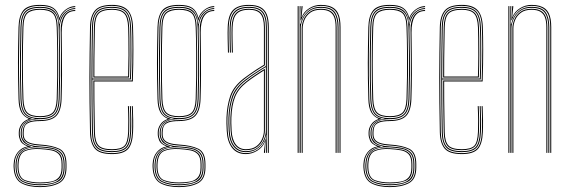

<svg xmlns="http://www.w3.org/2000/svg" viewBox="-20 -625 2332 785"><path d="M143.8 140Q96.5 140 67.4 124Q38.2 108 35.8 60Q35.5 56.2 35.5 53.4Q35.5 50.5 35.8 46Q37 15.8 53.1 -3.4Q69.2 -22.5 92 -25.8V-26.8Q68.2 -36.2 62.5 -50.6Q56.8 -65 56.8 -76Q56.8 -78.2 56.8 -80Q56.8 -81.8 56.8 -84Q56.8 -100.5 67.1 -116Q77.5 -131.5 96.5 -138V-140Q76.8 -148.5 66.8 -166.9Q56.8 -185.2 55.8 -220Q54.5 -267.8 54 -302.4Q53.5 -337 53.5 -367.5Q53.5 -398 54.1 -432.4Q54.8 -466.8 55.8 -514Q56.8 -558.8 74.6 -581.9Q92.5 -605 143.8 -605Q180 -605 197.9 -592.9Q215.8 -580.8 222.8 -553H223.8Q228.2 -566 238.2 -576.6Q248.2 -587.2 261.2 -593.6Q274.2 -600 287.8 -600V-596Q260.5 -595 243.4 -577.4Q226.2 -559.8 223.2 -540.8H222.2Q217 -573.2 199.4 -587.1Q181.8 -601 143.8 -601Q99.5 -601 80.1 -581.6Q60.8 -562.2 59.8 -514Q58.5 -451 57.9 -405.4Q57.2 -359.8 57.8 -317.1Q58.2 -274.5 59.8 -220Q60.8 -185.5 71.9 -165.4Q83 -145.2 108.8 -140.2V-138.2Q85.2 -133.5 73 -117.6Q60.8 -101.8 60.8 -84Q60.8 -81.8 60.8 -80Q60.8 -78.2 60.8 -76Q60.8 -62.2 69.6 -46.9Q78.5 -31.5 106.5 -26.5V-25.5Q79.2 -23.8 60.2 -6Q41.2 11.8 39.8 46Q39.5 50.5 39.5 53.4Q39.5 56.2 39.8 60.2Q42 107 70.4 121.6Q98.8 136.2 143.8 136.2Q188.8 136.2 218.2 121.6Q247.8 107 247.8 60.2Q247.8 55.2 247.8 52.6Q247.8 50 247.8 46Q247.8 -1.8 219.2 -14.6Q190.8 -27.5 143.8 -30Q117.5 -31.5 101.9 -37.1Q86.2 -42.8 79.5 -52.5Q72.8 -62.2 72.8 -76Q72.8 -78.2 72.8 -80Q72.8 -81.8 72.8 -84Q72.8 -107.2 86.9 -120.6Q101 -134 143.8 -134Q188.5 -134 207.4 -153.5Q226.2 -173 227.8 -220Q229.2 -266.8 229.5 -306.9Q229.8 -347 229.5 -393.1Q229.2 -439.2 228.2 -504Q228 -539.2 243 -561.6Q258 -584 287.8 -584V-580Q259.2 -580 245.6 -557.8Q232 -535.5 232.2 -491.8Q232.8 -444 233.2 -403.5Q233.8 -363 233.6 -319.8Q233.5 -276.5 231.8 -220Q230.2 -172 210.5 -151.2Q190.8 -130.5 143.8 -130Q114 -129.8 99.6 -124Q85.2 -118.2 81 -108Q76.8 -97.8 76.8 -84Q76.8 -81.8 76.8 -80Q76.8 -78.2 76.8 -76Q76.8 -62.2 83.6 -53.5Q90.5 -44.8 105.2 -40.1Q120 -35.5 143.8 -34Q193.2 -31 222.5 -17Q251.8 -3 251.8 46Q251.8 49.5 251.8 52.6Q251.8 55.8 251.8 60Q251.8 108 221.4 124Q191 140 143.8 140ZM143.8 128.5Q170.8 128.5 192.6 123.6Q214.5 118.8 227.2 104.1Q240 89.5 240 60.5Q240 56 240 53.1Q240 50.2 240 46Q240 15.8 227.5 1.9Q215 -12 193.5 -16.4Q172 -20.8 145 -22.5Q98.5 -25.5 74 -9.5Q49.5 6.5 47.8 46Q47.5 50.5 47.5 53.5Q47.5 56.5 47.8 60.8Q49.8 104.5 76.6 116.5Q103.5 128.5 143.8 128.5ZM143.8 124.8Q105.5 124.8 79.6 114Q53.8 103.2 51.8 60.8Q51.5 56.5 51.5 53.5Q51.5 50.5 51.8 46Q53.8 1.5 80.4 -10Q107 -21.5 143.8 -19Q170 -17.5 190.8 -13.8Q211.5 -10 223.6 3.1Q235.8 16.2 235.8 46Q235.8 50.8 235.8 53.1Q235.8 55.5 235.8 60.8Q235.8 103.2 208.9 114Q182 124.8 143.8 124.8ZM143.8 121Q167.8 121 187.6 117.5Q207.5 114 219.5 101.2Q231.5 88.5 231.8 61Q231.8 55.5 231.8 53.1Q231.8 50.8 231.8 46Q231.8 17.8 220.2 5.5Q208.8 -6.8 188.9 -10.4Q169 -14 143.8 -15.5Q107.2 -17.8 82.5 -7.4Q57.8 3 55.8 46Q55.5 50.5 55.5 53.5Q55.5 56.5 55.8 61Q57.5 102.2 82.6 111.6Q107.8 121 143.8 121ZM143.8 132.5Q101 132.5 73.4 119.1Q45.8 105.8 43.8 60.5Q43.5 56.2 43.5 53.4Q43.5 50.5 43.8 46Q45.2 11.5 64.4 -5.9Q83.5 -23.2 117.2 -25V-26Q84.8 -31.8 74.8 -46.2Q64.8 -60.8 64.8 -76Q64.8 -78.2 64.8 -80Q64.8 -81.8 64.8 -84Q64.8 -103.2 77.9 -119.1Q91 -135 122 -139V-140Q90 -144.2 77.5 -163.4Q65 -182.5 63.8 -220Q62.2 -272.2 61.8 -315.6Q61.2 -359 61.8 -405.6Q62.2 -452.2 63.8 -514Q65 -559.5 82.5 -578.2Q100 -597 143.8 -597Q183.5 -597 200.9 -581Q218.2 -565 222 -526.8H223Q224.8 -545.8 233.8 -560.2Q242.8 -574.8 256.9 -583.1Q271 -591.5 287.8 -592V-588Q257.2 -587.2 240.1 -563.1Q223 -539 223.8 -501Q225 -442 225.6 -399.9Q226.2 -357.8 225.9 -316.8Q225.5 -275.8 223.8 -220Q222.5 -174.8 204 -156.2Q185.5 -137.8 143.8 -137.8Q113.2 -137.8 97 -129.8Q80.8 -121.8 74.8 -109.5Q68.8 -97.2 68.8 -84Q68.8 -81.8 68.8 -80Q68.8 -78.2 68.8 -76Q68.8 -57.8 83.9 -43.1Q99 -28.5 143.8 -26.2Q173.5 -24.8 196.1 -19.6Q218.8 -14.5 231.4 0.2Q244 15 244 46Q244 50 244 52.9Q244 55.8 244 60.5Q244 105.8 215.2 119.1Q186.5 132.5 143.8 132.5ZM143.8 -142Q184.5 -142 201.4 -159.1Q218.2 -176.2 219.8 -220Q221.2 -267.2 221.8 -313.5Q222.2 -359.8 221.8 -409Q221.2 -458.2 219.8 -514Q218.8 -558.8 200.2 -575.9Q181.8 -593 143.8 -593Q103.8 -593 86.4 -576.2Q69 -559.5 67.8 -514Q65.8 -431.8 65.5 -363.2Q65.2 -294.8 67.8 -220Q69.2 -176.2 86.1 -159.1Q103 -142 143.8 -142ZM143.8 -146Q105.8 -146 89.5 -161.6Q73.2 -177.2 71.8 -220Q69.8 -288 69.6 -361.4Q69.5 -434.8 71.8 -514Q73 -557.2 89 -573.1Q105 -589 143.8 -589Q182.8 -589 198.6 -573.1Q214.5 -557.2 215.8 -514Q217.2 -461.5 217.8 -411.9Q218.2 -362.2 217.8 -314.6Q217.2 -267 215.8 -220Q214.2 -177.2 198 -161.6Q181.8 -146 143.8 -146ZM143.8 -150Q179.8 -150 195 -164.4Q210.2 -178.8 211.8 -220Q213.2 -261 213.8 -310.5Q214.2 -360 213.9 -412.4Q213.5 -464.8 211.8 -514Q210.5 -557.5 194.6 -571.2Q178.8 -585 143.8 -585Q109 -585 93 -571.2Q77 -557.5 75.8 -514Q73.5 -439.8 73.5 -364Q73.5 -288.2 75.8 -220Q77.2 -178.8 92.5 -164.4Q107.8 -150 143.8 -150Z M438 5Q386.5 5 367.8 -17.4Q349 -39.8 348 -85Q346.8 -151 346.1 -205.6Q345.5 -260.2 345.6 -309.5Q345.8 -358.8 346.4 -408.4Q347 -458 348 -514Q349 -559.5 368.2 -582.2Q387.5 -605 438 -605Q482 -605 502 -584Q522 -563 523.8 -515.8Q524.5 -498.5 524.9 -475.2Q525.2 -452 525.4 -423.6Q525.5 -395.2 524.9 -362.1Q524.2 -329 523 -292H365.8Q365.8 -249.2 366 -216.1Q366.2 -183 366.9 -152Q367.5 -121 368 -85.2Q368.8 -45.8 383.1 -30.4Q397.5 -15 438 -15Q474.8 -15 488.5 -28.9Q502.2 -42.8 504 -85.8Q504.8 -103.2 504.6 -131Q504.5 -158.8 503 -191H507Q508.5 -160 508.6 -131.6Q508.8 -103.2 508 -85.8Q506.2 -40.8 491 -25.9Q475.8 -11 438 -11Q395.8 -11 380.2 -27.4Q364.8 -43.8 364 -85.2Q363.5 -117.8 362.9 -149.5Q362.2 -181.2 362 -216.9Q361.8 -252.5 361.8 -296H519.2Q520.5 -336 521 -369.4Q521.5 -402.8 521.5 -429.9Q521.5 -457 521 -478.4Q520.5 -499.8 519.8 -515.8Q518 -565.5 497 -583.2Q476 -601 438 -601Q389.2 -601 371.1 -579.5Q353 -558 352 -514Q351 -458.8 350.4 -407.4Q349.8 -356 349.8 -304.9Q349.8 -253.8 350.2 -199.8Q350.8 -145.8 352 -85Q353 -40 371.2 -19.5Q389.5 1 438 1Q480.8 1 499.2 -17.1Q517.8 -35.2 520 -85.2Q520.5 -96.5 520.6 -113.2Q520.8 -130 520.4 -150.1Q520 -170.2 519 -191H523Q524.2 -162.2 524.6 -133.9Q525 -105.5 524 -85Q521.8 -34.8 502.8 -14.9Q483.8 5 438 5ZM438 -3Q391 -3 374 -22.2Q357 -41.5 356 -85Q355 -144.8 354.4 -198.5Q353.8 -252.2 353.8 -303.4Q353.8 -354.5 354.4 -406.4Q355 -458.2 356 -514Q357 -557.8 374.5 -577.4Q392 -597 438 -597Q479 -597 496.6 -578.1Q514.2 -559.2 516 -512.8Q516.5 -499.8 517 -469.6Q517.5 -439.5 517.4 -396.1Q517.2 -352.8 515.2 -300H357.8Q357.8 -233.5 358.4 -184Q359 -134.5 360 -85.2Q360.8 -41.5 377.9 -24.2Q395 -7 438 -7Q478.2 -7 494.1 -23.2Q510 -39.5 512 -85.5Q512.8 -102.8 512.6 -130.9Q512.5 -159 511 -191H515Q516.2 -165.8 516.6 -136.2Q517 -106.8 516 -85.5Q514 -37.2 496.9 -20.1Q479.8 -3 438 -3ZM357.8 -304H511.5Q513.2 -350.5 513.5 -392.8Q513.8 -435 513.2 -466.6Q512.8 -498.2 512 -512.8Q510.2 -558.2 493.5 -575.6Q476.8 -593 438 -593Q394.2 -593 377.5 -574.6Q360.8 -556.2 360 -513.8Q359 -465.5 358.4 -417.1Q357.8 -368.8 357.8 -304ZM361.8 -308Q361.8 -350.5 362 -383.1Q362.2 -415.8 362.9 -446.4Q363.5 -477 364 -513.8Q364.8 -555 380.6 -572Q396.5 -589 438 -589Q473 -589 489.6 -573.5Q506.2 -558 508 -513Q508.5 -500 509 -470.9Q509.5 -441.8 509.4 -400.1Q509.2 -358.5 507.5 -308ZM365.8 -312H503.8Q505.2 -357.8 505.4 -398.5Q505.5 -439.2 505 -469.2Q504.5 -499.2 504 -513Q502.2 -555.5 487.1 -570.2Q472 -585 438 -585Q397.8 -585 383.2 -568.9Q368.8 -552.8 368 -513.8Q367.5 -478.5 366.9 -448.2Q366.2 -418 366 -385.9Q365.8 -353.8 365.8 -312Z M712 140Q664.8 140 635.6 124Q606.5 108 604 60Q603.8 56.2 603.8 53.4Q603.8 50.5 604 46Q605.2 15.8 621.4 -3.4Q637.5 -22.5 660.2 -25.8V-26.8Q636.5 -36.2 630.8 -50.6Q625 -65 625 -76Q625 -78.2 625 -80Q625 -81.8 625 -84Q625 -100.5 635.4 -116Q645.8 -131.5 664.8 -138V-140Q645 -148.5 635 -166.9Q625 -185.2 624 -220Q622.8 -267.8 622.2 -302.4Q621.8 -337 621.8 -367.5Q621.8 -398 622.4 -432.4Q623 -466.8 624 -514Q625 -558.8 642.9 -581.9Q660.8 -605 712 -605Q748.2 -605 766.1 -592.9Q784 -580.8 791 -553H792Q796.5 -566 806.5 -576.6Q816.5 -587.2 829.5 -593.6Q842.5 -600 856 -600V-596Q828.8 -595 811.6 -577.4Q794.5 -559.8 791.5 -540.8H790.5Q785.2 -573.2 767.6 -587.1Q750 -601 712 -601Q667.8 -601 648.4 -581.6Q629 -562.2 628 -514Q626.8 -451 626.1 -405.4Q625.5 -359.8 626 -317.1Q626.5 -274.5 628 -220Q629 -185.5 640.1 -165.4Q651.2 -145.2 677 -140.2V-138.2Q653.5 -133.5 641.2 -117.6Q629 -101.8 629 -84Q629 -81.8 629 -80Q629 -78.2 629 -76Q629 -62.2 637.9 -46.9Q646.8 -31.5 674.8 -26.5V-25.5Q647.5 -23.8 628.5 -6Q609.5 11.8 608 46Q607.8 50.5 607.8 53.4Q607.8 56.2 608 60.2Q610.2 107 638.6 121.6Q667 136.2 712 136.2Q757 136.2 786.5 121.6Q816 107 816 60.2Q816 55.2 816 52.6Q816 50 816 46Q816 -1.8 787.5 -14.6Q759 -27.5 712 -30Q685.8 -31.5 670.1 -37.1Q654.5 -42.8 647.8 -52.5Q641 -62.2 641 -76Q641 -78.2 641 -80Q641 -81.8 641 -84Q641 -107.2 655.1 -120.6Q669.2 -134 712 -134Q756.8 -134 775.6 -153.5Q794.5 -173 796 -220Q797.5 -266.8 797.8 -306.9Q798 -347 797.8 -393.1Q797.5 -439.2 796.5 -504Q796.2 -539.2 811.2 -561.6Q826.2 -584 856 -584V-580Q827.5 -580 813.9 -557.8Q800.2 -535.5 800.5 -491.8Q801 -444 801.5 -403.5Q802 -363 801.9 -319.8Q801.8 -276.5 800 -220Q798.5 -172 778.8 -151.2Q759 -130.5 712 -130Q682.2 -129.8 667.9 -124Q653.5 -118.2 649.2 -108Q645 -97.8 645 -84Q645 -81.8 645 -80Q645 -78.2 645 -76Q645 -62.2 651.9 -53.5Q658.8 -44.8 673.5 -40.1Q688.2 -35.5 712 -34Q761.5 -31 790.8 -17Q820 -3 820 46Q820 49.5 820 52.6Q820 55.8 820 60Q820 108 789.6 124Q759.2 140 712 140ZM712 128.5Q739 128.5 760.9 123.6Q782.8 118.8 795.5 104.1Q808.2 89.5 808.2 60.5Q808.2 56 808.2 53.1Q808.2 50.2 808.2 46Q808.2 15.8 795.8 1.9Q783.2 -12 761.8 -16.4Q740.2 -20.8 713.2 -22.5Q666.8 -25.5 642.2 -9.5Q617.8 6.5 616 46Q615.8 50.5 615.8 53.5Q615.8 56.5 616 60.8Q618 104.5 644.9 116.5Q671.8 128.5 712 128.5ZM712 124.8Q673.8 124.8 647.9 114Q622 103.2 620 60.8Q619.8 56.5 619.8 53.5Q619.8 50.5 620 46Q622 1.5 648.6 -10Q675.2 -21.5 712 -19Q738.2 -17.5 759 -13.8Q779.8 -10 791.9 3.1Q804 16.2 804 46Q804 50.8 804 53.1Q804 55.5 804 60.8Q804 103.2 777.1 114Q750.2 124.8 712 124.8ZM712 121Q736 121 755.9 117.5Q775.8 114 787.8 101.2Q799.8 88.5 800 61Q800 55.5 800 53.1Q800 50.8 800 46Q800 17.8 788.5 5.5Q777 -6.8 757.1 -10.4Q737.2 -14 712 -15.5Q675.5 -17.8 650.8 -7.4Q626 3 624 46Q623.8 50.5 623.8 53.5Q623.8 56.5 624 61Q625.8 102.2 650.9 111.6Q676 121 712 121ZM712 132.5Q669.2 132.5 641.6 119.1Q614 105.8 612 60.5Q611.8 56.2 611.8 53.4Q611.8 50.5 612 46Q613.5 11.5 632.6 -5.9Q651.8 -23.2 685.5 -25V-26Q653 -31.8 643 -46.2Q633 -60.8 633 -76Q633 -78.2 633 -80Q633 -81.8 633 -84Q633 -103.2 646.1 -119.1Q659.2 -135 690.2 -139V-140Q658.2 -144.2 645.8 -163.4Q633.2 -182.5 632 -220Q630.5 -272.2 630 -315.6Q629.5 -359 630 -405.6Q630.5 -452.2 632 -514Q633.2 -559.5 650.8 -578.2Q668.2 -597 712 -597Q751.8 -597 769.1 -581Q786.5 -565 790.2 -526.8H791.2Q793 -545.8 802 -560.2Q811 -574.8 825.1 -583.1Q839.2 -591.5 856 -592V-588Q825.5 -587.2 808.4 -563.1Q791.2 -539 792 -501Q793.2 -442 793.9 -399.9Q794.5 -357.8 794.1 -316.8Q793.8 -275.8 792 -220Q790.8 -174.8 772.2 -156.2Q753.8 -137.8 712 -137.8Q681.5 -137.8 665.2 -129.8Q649 -121.8 643 -109.5Q637 -97.2 637 -84Q637 -81.8 637 -80Q637 -78.2 637 -76Q637 -57.8 652.1 -43.1Q667.2 -28.5 712 -26.2Q741.8 -24.8 764.4 -19.6Q787 -14.5 799.6 0.2Q812.2 15 812.2 46Q812.2 50 812.2 52.9Q812.2 55.8 812.2 60.5Q812.2 105.8 783.5 119.1Q754.8 132.5 712 132.5ZM712 -142Q752.8 -142 769.6 -159.1Q786.5 -176.2 788 -220Q789.5 -267.2 790 -313.5Q790.5 -359.8 790 -409Q789.5 -458.2 788 -514Q787 -558.8 768.5 -575.9Q750 -593 712 -593Q672 -593 654.6 -576.2Q637.2 -559.5 636 -514Q634 -431.8 633.8 -363.2Q633.5 -294.8 636 -220Q637.5 -176.2 654.4 -159.1Q671.2 -142 712 -142ZM712 -146Q674 -146 657.8 -161.6Q641.5 -177.2 640 -220Q638 -288 637.9 -361.4Q637.8 -434.8 640 -514Q641.2 -557.2 657.2 -573.1Q673.2 -589 712 -589Q751 -589 766.9 -573.1Q782.8 -557.2 784 -514Q785.5 -461.5 786 -411.9Q786.5 -362.2 786 -314.6Q785.5 -267 784 -220Q782.5 -177.2 766.2 -161.6Q750 -146 712 -146ZM712 -150Q748 -150 763.2 -164.4Q778.5 -178.8 780 -220Q781.5 -261 782 -310.5Q782.5 -360 782.1 -412.4Q781.8 -464.8 780 -514Q778.8 -557.5 762.9 -571.2Q747 -585 712 -585Q677.2 -585 661.2 -571.2Q645.2 -557.5 644 -514Q641.8 -439.8 641.8 -364Q641.8 -288.2 644 -220Q645.5 -178.8 660.8 -164.4Q676 -150 712 -150Z M1075 0V-514Q1075 -560.8 1057.1 -580.9Q1039.2 -601 998 -601Q954 -601 935.2 -580.2Q916.5 -559.5 915 -514Q914.2 -490.8 914.8 -463.8Q915.2 -436.8 916 -410H912Q911.2 -436.8 910.8 -464.5Q910.2 -492.2 911 -514Q912.5 -562.8 932.6 -583.9Q952.8 -605 998 -605Q1027 -605 1044.8 -595.8Q1062.5 -586.5 1070.8 -566.5Q1079 -546.5 1079 -514V0ZM985 -7Q1014.5 -7 1032.5 -21Q1050.5 -35 1058.8 -54.8Q1067 -74.5 1067 -91.2V-350.8Q1049.8 -340.8 1026.2 -325.2Q1002.8 -309.8 984.2 -295.2Q946.8 -266.2 933.4 -230.5Q920 -194.8 918 -144.8Q917.5 -129.5 917.8 -121.5Q918 -113.5 919 -90.5Q921 -50.2 938.2 -28.6Q955.5 -7 985 -7ZM985 -11Q957.8 -11 941.4 -31.1Q925 -51.2 923 -90.8Q922 -109.5 921.8 -120Q921.5 -130.5 922 -144.8Q924 -198.2 938.4 -232.1Q952.8 -266 987.2 -292.5Q1003.2 -305 1024 -319Q1044.8 -333 1063 -343.8V-91.2Q1063 -74.5 1055.5 -55.8Q1048 -37 1030.9 -24Q1013.8 -11 985 -11ZM985 -15Q1011.8 -15 1028 -27.1Q1044.2 -39.2 1051.6 -57Q1059 -74.8 1059 -91.2V-336.8Q1044.5 -327.8 1025.6 -315.1Q1006.8 -302.5 989.2 -289Q954.5 -262 941.2 -228.6Q928 -195.2 926 -144.5Q925.5 -129.8 925.8 -122Q926 -114.2 927 -90.8Q929 -54.5 944 -34.8Q959 -15 985 -15ZM985 5Q948.8 5 929 -20.2Q909.2 -45.5 907 -90Q906 -108.5 905.8 -120.2Q905.5 -132 906 -145Q907.8 -192 920.9 -231.8Q934 -271.5 977 -304.8Q988.5 -313.5 1002 -323Q1015.5 -332.5 1030 -342Q1044.5 -351.5 1059 -360V-514Q1059 -552 1044.9 -568.5Q1030.8 -585 998 -585Q963 -585 947.6 -568.2Q932.2 -551.5 931 -513.5Q930.2 -490.8 930.8 -465.6Q931.2 -440.5 932 -410H928Q927.2 -438 926.8 -465.1Q926.2 -492.2 927 -513.5Q928.2 -552.2 943.9 -570.6Q959.5 -589 998 -589Q1033 -589 1048 -571.6Q1063 -554.2 1063 -514V-357.8Q1041 -344.8 1019.4 -330.2Q997.8 -315.8 979 -301.2Q938.2 -269.5 925 -231.1Q911.8 -192.8 910 -145Q909.5 -129.8 909.8 -121.5Q910 -113.2 911 -90.2Q913.2 -46.2 932.5 -22.6Q951.8 1 985 1Q1013.2 1 1035 -14.6Q1056.8 -30.2 1065.8 -57.5H1066.8L1063.5 -6V0H1059.2V-4.8L1063.8 -44.5H1062.8Q1053.2 -21.8 1031.4 -8.4Q1009.5 5 985 5ZM1067.2 0V-10L1068.8 -72.2H1067.8Q1063.2 -45.8 1040.9 -24.4Q1018.5 -3 985 -3Q953.2 -3 935.2 -25.6Q917.2 -48.2 915 -90.5Q914 -109 913.8 -120Q913.5 -131 914 -144.8Q915.8 -191.8 928.4 -229.2Q941 -266.8 982 -298.5Q995.2 -308.8 1010.4 -319Q1025.5 -329.2 1040.2 -338.6Q1055 -348 1067 -355V-514Q1067 -556.5 1051 -574.8Q1035 -593 998 -593Q959.2 -593 941.8 -574.6Q924.2 -556.2 923 -513.8Q922.2 -490.5 922.8 -463.8Q923.2 -437 924 -410H920Q919.2 -437.5 918.8 -464.9Q918.2 -492.2 919 -513.8Q920.2 -557.8 938.4 -577.4Q956.5 -597 998 -597Q1037 -597 1054 -577.8Q1071 -558.5 1071 -514V0Z M1368.2 0V-514Q1368.2 -535 1364.6 -551.2Q1361 -567.5 1352.2 -578.5Q1343.5 -589.5 1328.6 -595.2Q1313.8 -601 1291.2 -601Q1263.2 -601 1241.6 -585.6Q1220 -570.2 1211 -542.5H1209L1212.8 -600H1217V-596.2L1212.8 -555.5H1213.8Q1222.5 -577.8 1244.4 -591.4Q1266.2 -605 1291.2 -605Q1310.2 -605 1324 -601.1Q1337.8 -597.2 1347.1 -589.8Q1356.5 -582.2 1362 -571.2Q1367.5 -560.2 1369.9 -545.9Q1372.2 -531.5 1372.2 -514V0ZM1197 0V-600H1201V0ZM1213.5 0V-508.8Q1213.5 -525.8 1221 -544.4Q1228.5 -563 1245.5 -576Q1262.5 -589 1291.2 -589Q1310.2 -589 1322.9 -584.1Q1335.5 -579.2 1342.8 -569.6Q1350 -560 1353.1 -546Q1356.2 -532 1356.2 -514V0H1352.2V-514Q1352.2 -537 1346.9 -552.8Q1341.5 -568.5 1328.2 -576.8Q1315 -585 1291.2 -585Q1264.5 -585 1248.2 -572.9Q1232 -560.8 1224.8 -543.1Q1217.5 -525.5 1217.5 -508.8V0ZM1205 0V-600H1209L1207 -527.8H1209Q1214.8 -556.5 1236.4 -576.8Q1258 -597 1291.2 -597Q1335.2 -597 1349.8 -574.6Q1364.2 -552.2 1364.2 -514V0H1360.2V-514Q1360.2 -552 1346 -572.5Q1331.8 -593 1291.2 -593Q1261.8 -593 1243.8 -579Q1225.8 -565 1217.6 -545.4Q1209.5 -525.8 1209.5 -508.8V0Z M1574 140Q1526.8 140 1497.6 124Q1468.5 108 1466 60Q1465.8 56.2 1465.8 53.4Q1465.8 50.5 1466 46Q1467.2 15.8 1483.4 -3.4Q1499.5 -22.5 1522.2 -25.8V-26.8Q1498.5 -36.2 1492.8 -50.6Q1487 -65 1487 -76Q1487 -78.2 1487 -80Q1487 -81.8 1487 -84Q1487 -100.5 1497.4 -116Q1507.8 -131.5 1526.8 -138V-140Q1507 -148.5 1497 -166.9Q1487 -185.2 1486 -220Q1484.8 -267.8 1484.2 -302.4Q1483.8 -337 1483.8 -367.5Q1483.8 -398 1484.4 -432.4Q1485 -466.8 1486 -514Q1487 -558.8 1504.9 -581.9Q1522.8 -605 1574 -605Q1610.2 -605 1628.1 -592.9Q1646 -580.8 1653 -553H1654Q1658.5 -566 1668.5 -576.6Q1678.5 -587.2 1691.5 -593.6Q1704.5 -600 1718 -600V-596Q1690.8 -595 1673.6 -577.4Q1656.5 -559.8 1653.5 -540.8H1652.5Q1647.2 -573.2 1629.6 -587.1Q1612 -601 1574 -601Q1529.8 -601 1510.4 -581.6Q1491 -562.2 1490 -514Q1488.8 -451 1488.1 -405.4Q1487.5 -359.8 1488 -317.1Q1488.5 -274.5 1490 -220Q1491 -185.5 1502.1 -165.4Q1513.2 -145.2 1539 -140.2V-138.2Q1515.5 -133.5 1503.2 -117.6Q1491 -101.8 1491 -84Q1491 -81.8 1491 -80Q1491 -78.2 1491 -76Q1491 -62.2 1499.9 -46.9Q1508.8 -31.5 1536.8 -26.5V-25.5Q1509.5 -23.8 1490.5 -6Q1471.5 11.8 1470 46Q1469.8 50.5 1469.8 53.4Q1469.8 56.2 1470 60.2Q1472.2 107 1500.6 121.6Q1529 136.2 1574 136.2Q1619 136.2 1648.5 121.6Q1678 107 1678 60.2Q1678 55.2 1678 52.6Q1678 50 1678 46Q1678 -1.8 1649.5 -14.6Q1621 -27.5 1574 -30Q1547.8 -31.5 1532.1 -37.1Q1516.5 -42.8 1509.8 -52.5Q1503 -62.2 1503 -76Q1503 -78.2 1503 -80Q1503 -81.8 1503 -84Q1503 -107.2 1517.1 -120.6Q1531.2 -134 1574 -134Q1618.8 -134 1637.6 -153.5Q1656.5 -173 1658 -220Q1659.5 -266.8 1659.8 -306.9Q1660 -347 1659.8 -393.1Q1659.5 -439.2 1658.5 -504Q1658.2 -539.2 1673.2 -561.6Q1688.2 -584 1718 -584V-580Q1689.5 -580 1675.9 -557.8Q1662.2 -535.5 1662.5 -491.8Q1663 -444 1663.5 -403.5Q1664 -363 1663.9 -319.8Q1663.8 -276.5 1662 -220Q1660.5 -172 1640.8 -151.2Q1621 -130.5 1574 -130Q1544.2 -129.8 1529.9 -124Q1515.5 -118.2 1511.2 -108Q1507 -97.8 1507 -84Q1507 -81.8 1507 -80Q1507 -78.2 1507 -76Q1507 -62.2 1513.9 -53.5Q1520.8 -44.8 1535.5 -40.1Q1550.2 -35.5 1574 -34Q1623.5 -31 1652.8 -17Q1682 -3 1682 46Q1682 49.5 1682 52.6Q1682 55.8 1682 60Q1682 108 1651.6 124Q1621.2 140 1574 140ZM1574 128.5Q1601 128.5 1622.9 123.6Q1644.8 118.8 1657.5 104.1Q1670.2 89.5 1670.2 60.5Q1670.2 56 1670.2 53.1Q1670.2 50.2 1670.2 46Q1670.2 15.8 1657.8 1.9Q1645.2 -12 1623.8 -16.4Q1602.2 -20.8 1575.2 -22.5Q1528.8 -25.5 1504.2 -9.5Q1479.8 6.5 1478 46Q1477.8 50.5 1477.8 53.5Q1477.8 56.5 1478 60.8Q1480 104.5 1506.9 116.5Q1533.8 128.5 1574 128.5ZM1574 124.8Q1535.8 124.8 1509.9 114Q1484 103.2 1482 60.8Q1481.8 56.5 1481.8 53.5Q1481.8 50.5 1482 46Q1484 1.5 1510.6 -10Q1537.2 -21.5 1574 -19Q1600.2 -17.5 1621 -13.8Q1641.8 -10 1653.9 3.1Q1666 16.2 1666 46Q1666 50.8 1666 53.1Q1666 55.5 1666 60.8Q1666 103.2 1639.1 114Q1612.2 124.8 1574 124.8ZM1574 121Q1598 121 1617.9 117.5Q1637.8 114 1649.8 101.2Q1661.8 88.5 1662 61Q1662 55.5 1662 53.1Q1662 50.8 1662 46Q1662 17.8 1650.5 5.5Q1639 -6.8 1619.1 -10.4Q1599.2 -14 1574 -15.5Q1537.5 -17.8 1512.8 -7.4Q1488 3 1486 46Q1485.8 50.5 1485.8 53.5Q1485.8 56.5 1486 61Q1487.8 102.2 1512.9 111.6Q1538 121 1574 121ZM1574 132.5Q1531.2 132.5 1503.6 119.1Q1476 105.8 1474 60.5Q1473.8 56.2 1473.8 53.4Q1473.8 50.5 1474 46Q1475.5 11.5 1494.6 -5.9Q1513.8 -23.2 1547.5 -25V-26Q1515 -31.8 1505 -46.2Q1495 -60.8 1495 -76Q1495 -78.2 1495 -80Q1495 -81.8 1495 -84Q1495 -103.2 1508.1 -119.1Q1521.2 -135 1552.2 -139V-140Q1520.2 -144.2 1507.8 -163.4Q1495.2 -182.5 1494 -220Q1492.5 -272.2 1492 -315.6Q1491.5 -359 1492 -405.6Q1492.5 -452.2 1494 -514Q1495.2 -559.5 1512.8 -578.2Q1530.2 -597 1574 -597Q1613.8 -597 1631.1 -581Q1648.5 -565 1652.2 -526.8H1653.2Q1655 -545.8 1664 -560.2Q1673 -574.8 1687.1 -583.1Q1701.2 -591.5 1718 -592V-588Q1687.5 -587.2 1670.4 -563.1Q1653.2 -539 1654 -501Q1655.2 -442 1655.9 -399.9Q1656.5 -357.8 1656.1 -316.8Q1655.8 -275.8 1654 -220Q1652.8 -174.8 1634.2 -156.2Q1615.8 -137.8 1574 -137.8Q1543.5 -137.8 1527.2 -129.8Q1511 -121.8 1505 -109.5Q1499 -97.2 1499 -84Q1499 -81.8 1499 -80Q1499 -78.2 1499 -76Q1499 -57.8 1514.1 -43.1Q1529.2 -28.5 1574 -26.2Q1603.8 -24.8 1626.4 -19.6Q1649 -14.5 1661.6 0.2Q1674.2 15 1674.2 46Q1674.2 50 1674.2 52.9Q1674.2 55.8 1674.2 60.5Q1674.2 105.8 1645.5 119.1Q1616.8 132.5 1574 132.5ZM1574 -142Q1614.8 -142 1631.6 -159.1Q1648.5 -176.2 1650 -220Q1651.5 -267.2 1652 -313.5Q1652.5 -359.8 1652 -409Q1651.5 -458.2 1650 -514Q1649 -558.8 1630.5 -575.9Q1612 -593 1574 -593Q1534 -593 1516.6 -576.2Q1499.2 -559.5 1498 -514Q1496 -431.8 1495.8 -363.2Q1495.5 -294.8 1498 -220Q1499.5 -176.2 1516.4 -159.1Q1533.2 -142 1574 -142ZM1574 -146Q1536 -146 1519.8 -161.6Q1503.5 -177.2 1502 -220Q1500 -288 1499.9 -361.4Q1499.8 -434.8 1502 -514Q1503.2 -557.2 1519.2 -573.1Q1535.2 -589 1574 -589Q1613 -589 1628.9 -573.1Q1644.8 -557.2 1646 -514Q1647.5 -461.5 1648 -411.9Q1648.5 -362.2 1648 -314.6Q1647.5 -267 1646 -220Q1644.5 -177.2 1628.2 -161.6Q1612 -146 1574 -146ZM1574 -150Q1610 -150 1625.2 -164.4Q1640.5 -178.8 1642 -220Q1643.5 -261 1644 -310.5Q1644.5 -360 1644.1 -412.4Q1643.8 -464.8 1642 -514Q1640.8 -557.5 1624.9 -571.2Q1609 -585 1574 -585Q1539.2 -585 1523.2 -571.2Q1507.2 -557.5 1506 -514Q1503.8 -439.8 1503.8 -364Q1503.8 -288.2 1506 -220Q1507.5 -178.8 1522.8 -164.4Q1538 -150 1574 -150Z M1868.2 5Q1816.8 5 1798 -17.4Q1779.2 -39.8 1778.2 -85Q1777 -151 1776.4 -205.6Q1775.8 -260.2 1775.9 -309.5Q1776 -358.8 1776.6 -408.4Q1777.2 -458 1778.2 -514Q1779.2 -559.5 1798.5 -582.2Q1817.8 -605 1868.2 -605Q1912.2 -605 1932.2 -584Q1952.2 -563 1954 -515.8Q1954.8 -498.5 1955.1 -475.2Q1955.5 -452 1955.6 -423.6Q1955.8 -395.2 1955.1 -362.1Q1954.5 -329 1953.2 -292H1796Q1796 -249.2 1796.2 -216.1Q1796.5 -183 1797.1 -152Q1797.8 -121 1798.2 -85.2Q1799 -45.8 1813.4 -30.4Q1827.8 -15 1868.2 -15Q1905 -15 1918.8 -28.9Q1932.5 -42.8 1934.2 -85.8Q1935 -103.2 1934.9 -131Q1934.8 -158.8 1933.2 -191H1937.2Q1938.8 -160 1938.9 -131.6Q1939 -103.2 1938.2 -85.8Q1936.5 -40.8 1921.2 -25.9Q1906 -11 1868.2 -11Q1826 -11 1810.5 -27.4Q1795 -43.8 1794.2 -85.2Q1793.8 -117.8 1793.1 -149.5Q1792.5 -181.2 1792.2 -216.9Q1792 -252.5 1792 -296H1949.5Q1950.8 -336 1951.2 -369.4Q1951.8 -402.8 1951.8 -429.9Q1951.8 -457 1951.2 -478.4Q1950.8 -499.8 1950 -515.8Q1948.2 -565.5 1927.2 -583.2Q1906.2 -601 1868.2 -601Q1819.5 -601 1801.4 -579.5Q1783.2 -558 1782.2 -514Q1781.2 -458.8 1780.6 -407.4Q1780 -356 1780 -304.9Q1780 -253.8 1780.5 -199.8Q1781 -145.8 1782.2 -85Q1783.2 -40 1801.5 -19.5Q1819.8 1 1868.2 1Q1911 1 1929.5 -17.1Q1948 -35.2 1950.2 -85.2Q1950.8 -96.5 1950.9 -113.2Q1951 -130 1950.6 -150.1Q1950.2 -170.2 1949.2 -191H1953.2Q1954.5 -162.2 1954.9 -133.9Q1955.2 -105.5 1954.2 -85Q1952 -34.8 1933 -14.9Q1914 5 1868.2 5ZM1868.2 -3Q1821.2 -3 1804.2 -22.2Q1787.2 -41.5 1786.2 -85Q1785.2 -144.8 1784.6 -198.5Q1784 -252.2 1784 -303.4Q1784 -354.5 1784.6 -406.4Q1785.2 -458.2 1786.2 -514Q1787.2 -557.8 1804.8 -577.4Q1822.2 -597 1868.2 -597Q1909.2 -597 1926.9 -578.1Q1944.5 -559.2 1946.2 -512.8Q1946.8 -499.8 1947.2 -469.6Q1947.8 -439.5 1947.6 -396.1Q1947.5 -352.8 1945.5 -300H1788Q1788 -233.5 1788.6 -184Q1789.2 -134.5 1790.2 -85.2Q1791 -41.5 1808.1 -24.2Q1825.2 -7 1868.2 -7Q1908.5 -7 1924.4 -23.2Q1940.2 -39.5 1942.2 -85.5Q1943 -102.8 1942.9 -130.9Q1942.8 -159 1941.2 -191H1945.2Q1946.5 -165.8 1946.9 -136.2Q1947.2 -106.8 1946.2 -85.5Q1944.2 -37.2 1927.1 -20.1Q1910 -3 1868.2 -3ZM1788 -304H1941.8Q1943.5 -350.5 1943.8 -392.8Q1944 -435 1943.5 -466.6Q1943 -498.2 1942.2 -512.8Q1940.5 -558.2 1923.8 -575.6Q1907 -593 1868.2 -593Q1824.5 -593 1807.8 -574.6Q1791 -556.2 1790.2 -513.8Q1789.2 -465.5 1788.6 -417.1Q1788 -368.8 1788 -304ZM1792 -308Q1792 -350.5 1792.2 -383.1Q1792.5 -415.8 1793.1 -446.4Q1793.8 -477 1794.2 -513.8Q1795 -555 1810.9 -572Q1826.8 -589 1868.2 -589Q1903.2 -589 1919.9 -573.5Q1936.5 -558 1938.2 -513Q1938.8 -500 1939.2 -470.9Q1939.8 -441.8 1939.6 -400.1Q1939.5 -358.5 1937.8 -308ZM1796 -312H1934Q1935.5 -357.8 1935.6 -398.5Q1935.8 -439.2 1935.2 -469.2Q1934.8 -499.2 1934.2 -513Q1932.5 -555.5 1917.4 -570.2Q1902.2 -585 1868.2 -585Q1828 -585 1813.5 -568.9Q1799 -552.8 1798.2 -513.8Q1797.8 -478.5 1797.1 -448.2Q1796.5 -418 1796.2 -385.9Q1796 -353.8 1796 -312Z M2229.8 0V-514Q2229.8 -535 2226.1 -551.2Q2222.5 -567.5 2213.8 -578.5Q2205 -589.5 2190.1 -595.2Q2175.2 -601 2152.8 -601Q2124.8 -601 2103.1 -585.6Q2081.5 -570.2 2072.5 -542.5H2070.5L2074.2 -600H2078.5V-596.2L2074.2 -555.5H2075.2Q2084 -577.8 2105.9 -591.4Q2127.8 -605 2152.8 -605Q2171.8 -605 2185.5 -601.1Q2199.2 -597.2 2208.6 -589.8Q2218 -582.2 2223.5 -571.2Q2229 -560.2 2231.4 -545.9Q2233.8 -531.5 2233.8 -514V0ZM2058.5 0V-600H2062.5V0ZM2075 0V-508.8Q2075 -525.8 2082.5 -544.4Q2090 -563 2107 -576Q2124 -589 2152.8 -589Q2171.8 -589 2184.4 -584.1Q2197 -579.2 2204.2 -569.6Q2211.5 -560 2214.6 -546Q2217.8 -532 2217.8 -514V0H2213.8V-514Q2213.8 -537 2208.4 -552.8Q2203 -568.5 2189.8 -576.8Q2176.5 -585 2152.8 -585Q2126 -585 2109.8 -572.9Q2093.5 -560.8 2086.2 -543.1Q2079 -525.5 2079 -508.8V0ZM2066.5 0V-600H2070.5L2068.5 -527.8H2070.5Q2076.2 -556.5 2097.9 -576.8Q2119.5 -597 2152.8 -597Q2196.8 -597 2211.2 -574.6Q2225.8 -552.2 2225.8 -514V0H2221.8V-514Q2221.8 -552 2207.5 -572.5Q2193.2 -593 2152.8 -593Q2123.2 -593 2105.2 -579Q2087.2 -565 2079.1 -545.4Q2071 -525.8 2071 -508.8V0Z"/></svg>

Font: Big Shoulders Inline Display Thin Thin
Style: Regular
Weight: 250
Version: Version 2.002